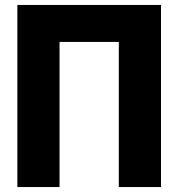

<svg xmlns="http://www.w3.org/2000/svg" viewBox="-20 -733 719 774"><path d="M629 21H459V-564H220V21H50V-713H629Z"/></svg>

Font: Repo
Style: ExtraBold
Weight: 800
Designer: Stefan Peev
Foundry: Context Ltd
Version: Version 001.000